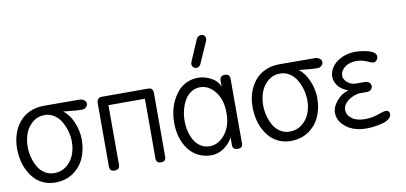

<svg xmlns="http://www.w3.org/2000/svg" viewBox="-81 -1148 3028 1431"><g transform="rotate(-10 1433.5 -433.0)"><path d="M250 -566.9 522 -565.9Q542.5 -564.5 556.2 -554Q569.8 -543.5 569.8 -526.9Q569.8 -512.7 557.1 -500.7Q544.4 -488.8 528.8 -488.8Q506.8 -488.8 483.2 -490.5Q459.5 -492.2 429.2 -495.6Q398.9 -499 384.8 -500Q429.7 -468.3 457.8 -402.6Q485.8 -336.9 485.8 -270Q485.8 -192.9 457.8 -129.9Q429.7 -66.9 372.3 -27.8Q314.9 11.2 236.8 11.2Q190.4 11.2 151.1 -5.6Q111.8 -22.5 84.2 -51Q56.6 -79.6 37.1 -117.7Q17.6 -155.8 8.3 -198.7Q-1 -241.7 -1 -287.1Q-1 -344.7 15.6 -395.3Q32.2 -445.8 63.5 -484.1Q94.7 -522.5 142.8 -544.7Q190.9 -566.9 250 -566.9ZM241.2 -59.1Q294.4 -59.1 333.7 -89.8Q373 -120.6 391.6 -166.7Q410.2 -212.9 410.2 -266.1Q410.2 -305.2 399.4 -345.2Q388.7 -385.3 368.9 -419.9Q349.1 -454.6 316.4 -476.3Q283.7 -498 244.1 -498Q191.4 -498 152.8 -466.1Q114.3 -434.1 96.7 -387Q79.1 -339.8 79.1 -286.1Q79.1 -246.6 89.1 -207.8Q99.1 -168.9 117.9 -135Q136.7 -101.1 168.9 -80.1Q201.2 -59.1 241.2 -59.1Z M649.9 -36.1V-519Q649.9 -534.7 659.4 -546.4Q668.9 -558.1 684.1 -558.1H1039.1Q1075.7 -558.1 1075.7 -518.1V-36.1Q1075.7 0 1039.1 0Q1002 0 1002 -36.1V-487.8H726.1V-36.1Q726.1 0 687 0Q649.9 0 649.9 -36.1Z M1580.6 -475.1V-521Q1580.6 -560.1 1619.6 -560.1Q1656.7 -560.1 1656.7 -521V-33.2Q1656.7 0 1619.6 0Q1580.6 0 1580.6 -34.2V-94.2Q1561 -51.8 1515.9 -19.3Q1470.7 13.2 1418.5 13.2Q1372.6 13.2 1334 -2.7Q1295.4 -18.6 1268.3 -45.7Q1241.2 -72.8 1222.4 -109.1Q1203.6 -145.5 1194.6 -187Q1185.5 -228.5 1185.5 -272.9Q1185.5 -316.9 1194.6 -359.6Q1203.6 -402.3 1222.9 -440.9Q1242.2 -479.5 1269 -509Q1295.9 -538.6 1334.5 -555.9Q1373 -573.2 1418.5 -573.2Q1468.3 -573.2 1517.1 -546.9Q1565.9 -520.5 1580.6 -475.1ZM1417.5 -55.2Q1482.9 -55.2 1532.7 -116.5Q1582.5 -177.7 1582.5 -277.8Q1582.5 -378.9 1534.2 -439.9Q1485.8 -501 1421.4 -501Q1384.3 -501 1353.8 -481.4Q1323.2 -461.9 1304.2 -429.2Q1285.2 -396.5 1274.9 -356.2Q1264.6 -315.9 1264.6 -272.9Q1264.6 -231 1274.4 -192.4Q1284.2 -153.8 1302.5 -123Q1320.8 -92.3 1350.6 -73.7Q1380.4 -55.2 1417.5 -55.2ZM1527.3 -836.9 1459.5 -683.1Q1455.1 -672.4 1451.7 -666.3Q1448.2 -660.2 1440.9 -654.1Q1433.6 -647.9 1424.3 -647.9Q1405.8 -647.9 1396.7 -657.5Q1387.7 -667 1387.7 -682.1Q1387.7 -691.4 1391.6 -699.2L1458.5 -855Q1471.2 -882.8 1494.6 -882.8Q1529.3 -882.8 1529.3 -847.2Q1529.3 -842.8 1527.3 -836.9Z M2032.2 -566.9 2304.2 -565.9Q2324.7 -564.5 2338.4 -554Q2352.1 -543.5 2352.1 -526.9Q2352.1 -512.7 2339.4 -500.7Q2326.7 -488.8 2311 -488.8Q2289.1 -488.8 2265.4 -490.5Q2241.7 -492.2 2211.4 -495.6Q2181.2 -499 2167 -500Q2211.9 -468.3 2240 -402.6Q2268.1 -336.9 2268.1 -270Q2268.1 -192.9 2240 -129.9Q2211.9 -66.9 2154.5 -27.8Q2097.2 11.2 2019 11.2Q1972.7 11.2 1933.3 -5.6Q1894 -22.5 1866.5 -51Q1838.9 -79.6 1819.3 -117.7Q1799.8 -155.8 1790.5 -198.7Q1781.2 -241.7 1781.2 -287.1Q1781.2 -344.7 1797.9 -395.3Q1814.5 -445.8 1845.7 -484.1Q1877 -522.5 1925 -544.7Q1973.1 -566.9 2032.2 -566.9ZM2023.4 -59.1Q2076.7 -59.1 2116 -89.8Q2155.3 -120.6 2173.8 -166.7Q2192.4 -212.9 2192.4 -266.1Q2192.4 -305.2 2181.6 -345.2Q2170.9 -385.3 2151.1 -419.9Q2131.3 -454.6 2098.6 -476.3Q2065.9 -498 2026.4 -498Q1973.6 -498 1935.1 -466.1Q1896.5 -434.1 1878.9 -387Q1861.3 -339.8 1861.3 -286.1Q1861.3 -246.6 1871.3 -207.8Q1881.3 -168.9 1900.1 -135Q1918.9 -101.1 1951.2 -80.1Q1983.4 -59.1 2023.4 -59.1Z M2590.3 17.1Q2496.6 17.1 2437.5 -29.1Q2378.4 -75.2 2378.4 -138.2Q2378.4 -181.2 2415 -226.1Q2451.7 -271 2506.3 -286.1Q2455.1 -304.2 2430.2 -337.4Q2405.3 -370.6 2405.3 -405.8Q2405.3 -448.7 2433.1 -484.4Q2460.9 -520 2506.8 -540Q2552.7 -560.1 2605.5 -560.1Q2629.9 -560.1 2655.5 -556.6Q2681.2 -553.2 2706.1 -546.4Q2731 -539.6 2746.6 -526.9Q2762.2 -514.2 2762.2 -498Q2762.2 -481.9 2751.5 -470Q2740.7 -458 2726.1 -458Q2717.8 -458 2692.4 -469.2Q2647.5 -491.2 2603 -491.2Q2547.9 -491.2 2513.7 -464.4Q2479.5 -437.5 2479.5 -398.9Q2479.5 -374 2506.6 -350.1Q2533.7 -326.2 2575.2 -326.2H2636.2Q2658.7 -326.2 2670.9 -314.9Q2683.1 -303.7 2683.1 -288.1Q2683.1 -272.5 2671.4 -261.2Q2659.7 -250 2639.2 -250H2577.1Q2522 -238.8 2489.5 -209.7Q2457 -180.7 2457 -146Q2457 -107.4 2492.9 -80.3Q2528.8 -53.2 2593.3 -53.2Q2649.9 -53.2 2706.1 -75.2Q2740.2 -86.9 2752.4 -86.9Q2767.1 -86.9 2774.7 -78.9Q2782.2 -70.8 2782.2 -59.1Q2782.2 -37.6 2761.5 -21.7Q2740.7 -5.9 2708.7 2Q2676.8 9.8 2647 13.4Q2617.2 17.1 2590.3 17.1Z"/></g></svg>

Font: BPreplay
Style: Regular
Weight: 400
Designer: Magenta/George Triantafyllakos
Foundry: Magenta/George Triantafyllakos
Version: Version 1.00